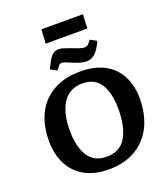

<svg xmlns="http://www.w3.org/2000/svg" viewBox="-191 -1229 1208 1377"><g transform="rotate(-20 413.5 -540.0)"><path d="M65 -330Q66 -448 111 -534.5Q156 -621 241 -668.5Q326 -716 446 -716Q555 -716 630.5 -675Q706 -634 744.5 -558.5Q783 -483 782 -381Q780 -261 734.5 -172Q689 -83 604 -34Q519 15 402 15Q293 15 217.5 -27.5Q142 -70 103 -147.5Q64 -225 65 -330ZM231 -351Q230 -222 275.5 -149Q321 -76 417 -76Q516 -76 562.5 -149.5Q609 -223 612 -361Q613 -488 569.5 -559Q526 -630 430 -630Q334 -630 283.5 -556.5Q233 -483 231 -351ZM288 -1095H605L600 -988H282ZM517 -768Q475 -768 421 -792Q358 -820 342 -820Q331 -820 323 -812.5Q315 -805 296 -778L247 -804Q268 -849 284 -874Q300 -899 316.5 -909Q333 -919 354 -919Q372 -919 392.5 -912.5Q413 -906 456 -890Q487 -877 505 -872Q523 -867 537 -867Q551 -867 561 -875Q571 -883 588 -907L637 -880Q608 -817 579.5 -792.5Q551 -768 517 -768Z"/></g></svg>

Font: Literata 7pt
Style: Bold Italic
Weight: 700
Italic angle: -2°
Designer: Latin by Veronika Burian and Jose Scaglione. Greek by Irene Vlachou. Cyrillic by Vera Evstafieva
Foundry: TypeTogether
Version: Version 3.002